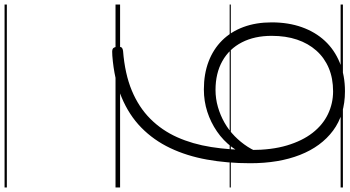

<svg xmlns="http://www.w3.org/2000/svg" viewBox="-365 -680 1531 841"><g transform="rotate(90 400.5 -259.5)"><path d="M380 -1005Q482 -1005 552 -953Q622 -901 658.5 -808Q695 -715 695 -590Q695 -489 679 -400.5Q663 -312 628.5 -239.5Q594 -167 539 -113Q484 -59 406 -26.5Q328 6 224 14Q202 16 194.5 12.5Q187 9 185 -6Q184 -19 187 -25Q190 -31 203 -33Q304 -41 377 -71.5Q450 -102 500.5 -152.5Q551 -203 581 -270Q611 -337 624 -419Q637 -501 637 -594Q637 -684 617 -751Q597 -818 562 -863Q527 -908 480 -930.5Q433 -953 380 -953Q323 -953 278 -934Q233 -915 201.5 -879.5Q170 -844 153.5 -795Q137 -746 137 -684Q137 -609 165.5 -553.5Q194 -498 247.5 -468Q301 -438 374 -438Q412 -438 448.5 -448.5Q485 -459 517.5 -477.5Q550 -496 576.5 -522Q603 -548 623 -579Q643 -610 653 -645L668 -592Q653 -548 624.5 -510Q596 -472 556 -444.5Q516 -417 469.5 -402Q423 -387 372 -387Q304 -387 250 -407.5Q196 -428 157.5 -466.5Q119 -505 98.5 -560Q78 -615 78 -684Q78 -757 99 -816Q120 -875 159 -917Q198 -959 254 -982Q310 -1005 380 -1005ZM0 476H801V486H0ZM0 -20H801V0H0ZM0 -505H801V-500H0ZM0 -996H801V-986H0Z"/></g></svg>

Font: Playwrite PL Guides
Style: Regular
Weight: 400
Designer: Veronika Burian, José Scaglione
Foundry: TypeTogether
Version: Version 1.003